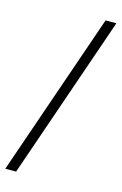

<svg xmlns="http://www.w3.org/2000/svg" viewBox="-144 -720 566 893"><g transform="rotate(15 139.0 -273.5)"><path d="M249 -667 -23 120H29L301 -667Z"/></g></svg>

Font: Lisu Bosa ExtraLight
Style: Regular
Weight: 200
Designer: David Morse, Annie Olsen, Victor Gaultney, Frank Grießhammer (Latin)
Foundry: SIL International
Version: Version 2.000